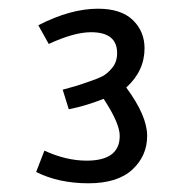

<svg xmlns="http://www.w3.org/2000/svg" viewBox="-20 -757 417 441"><path d="M92 -656 68 -699Q142 -737 205 -737Q258 -737 285 -711Q312 -685 312 -646Q312 -594 270 -556Q318 -491 318 -445Q318 -399 284 -367.5Q250 -336 183 -336Q115 -336 63 -362L82 -411Q132 -388 179 -388Q255 -388 255 -445Q255 -474 218 -530Q178 -514 138 -506L124 -551Q155 -559 180 -568Q204 -576 215.5 -582Q227 -588 238 -601.5Q249 -615 249 -635Q249 -683 189 -683Q150 -683 92 -656Z"/></svg>

Font: BreeCF
Style: Light
Weight: 300
Designer: Veronika Burian, Jos Scaglione
Foundry: TypeTogether
Version: Version 0.0.2